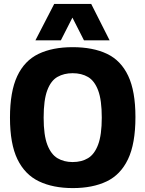

<svg xmlns="http://www.w3.org/2000/svg" viewBox="-20 -951 742 981"><path d="M352 10Q251 10 179 -24.5Q107 -59 69 -137.5Q31 -216 31 -350Q31 -483 68 -562Q105 -641 176.5 -675.5Q248 -710 351 -710Q455 -710 526.5 -676Q598 -642 635 -563.5Q672 -485 672 -353Q672 -217 634 -137.5Q596 -58 524.5 -24Q453 10 352 10ZM351 -123Q397 -123 430 -143Q463 -163 481.5 -212.5Q500 -262 500 -350Q500 -440 481.5 -489Q463 -538 430 -557.5Q397 -577 351 -577Q307 -577 273.5 -558Q240 -539 221.5 -489.5Q203 -440 203 -350Q203 -260 222 -211Q241 -162 274 -142.5Q307 -123 351 -123ZM161 -745 257 -931H446L540 -745H409L350 -861L291 -745Z"/></svg>

Font: Georama
Style: Bold
Weight: 700
Designer: Jean-Baptiste Levee
Foundry: Production Type
Version: Version 1.000